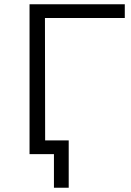

<svg xmlns="http://www.w3.org/2000/svg" viewBox="-20 -720 612 897"><path d="M563 -636H190L191 0H118V-700H563ZM301 -64V157H232V0H118V-64Z"/></svg>

Font: APTA Sans Regular
Style: Regular
Weight: 400
Version: Version 7.200